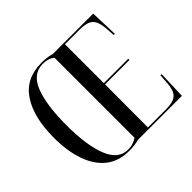

<svg xmlns="http://www.w3.org/2000/svg" viewBox="-173 -925 1134 1134"><g transform="rotate(-45 394.5 -357.5)"><path d="M305 10Q217 10 159.5 -36Q102 -82 73 -165Q44 -248 44 -359Q44 -530 109 -627.5Q174 -725 306 -725Q352 -725 390 -714H727L733 -539H723L720 -589Q717 -634 705.5 -659Q694 -684 669 -694Q644 -704 600 -704H481V-379H685V-369H481L480 -10H628Q671 -10 695.5 -19.5Q720 -29 731.5 -52Q743 -75 746 -116L750 -175H760L754 0H388Q351 10 305 10ZM305 0Q329 0 347 -6Q365 -12 381 -23V-692Q367 -703 348.5 -709Q330 -715 306 -715Q223 -715 186 -622Q149 -529 149 -358Q149 -191 187 -95.5Q225 0 305 0Z"/></g></svg>

Font: Noto Serif Display ExtraCondensed Medium
Style: Regular
Weight: 500
Width: 2
Designer: Monotype Design Team
Foundry: Monotype Imaging Inc.
Version: Version 2.009